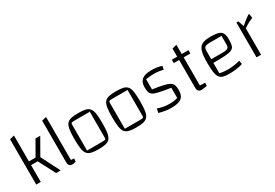

<svg xmlns="http://www.w3.org/2000/svg" viewBox="36 -1516 3406 2382"><g transform="rotate(-30 1738.5 -325.0)"><path d="M264 -241H169V0H104V-650L169 -665V-294H264L382 -500H450L318 -269L455 0H389Z M629 -50Q636 -49 648.5 -47.5Q661 -46 674 -46L669 -1Q652 4 641.5 6Q631 8 619 8Q591 8 577.5 -7.5Q564 -23 564 -55V-650L629 -665Z M996 8Q931 8 891.5 -2Q852 -12 831.5 -39Q811 -66 803.5 -117Q796 -168 796 -250Q796 -332 803.5 -383Q811 -434 831.5 -461Q852 -488 891.5 -498Q931 -508 996 -508Q1061 -508 1100.5 -498.5Q1140 -489 1161 -461.5Q1182 -434 1189 -383Q1196 -332 1196 -250Q1196 -168 1188.5 -117Q1181 -66 1160 -39Q1139 -12 1099.5 -2Q1060 8 996 8ZM861 -50H1080Q1110 -50 1120.5 -54.5Q1131 -59 1131 -74V-450H912Q881 -450 871 -445.5Q861 -441 861 -426Z M1537 8Q1472 8 1432.5 -2Q1393 -12 1372.5 -39Q1352 -66 1344.5 -117Q1337 -168 1337 -250Q1337 -332 1344.5 -383Q1352 -434 1372.5 -461Q1393 -488 1432.5 -498Q1472 -508 1537 -508Q1602 -508 1641.5 -498.5Q1681 -489 1702 -461.5Q1723 -434 1730 -383Q1737 -332 1737 -250Q1737 -168 1729.5 -117Q1722 -66 1701 -39Q1680 -12 1640.5 -2Q1601 8 1537 8ZM1402 -50H1621Q1651 -50 1661.5 -54.5Q1672 -59 1672 -74V-450H1453Q1422 -450 1412 -445.5Q1402 -441 1402 -426Z M1871 -373Q1871 -447 1914 -481Q1957 -515 2049 -515Q2089 -515 2124 -510Q2159 -505 2197 -493L2186 -443Q2161 -450 2126 -455Q2091 -460 2062 -460Q2027 -460 1995 -457.5Q1963 -455 1938 -451V-304Q2031 -291 2087.5 -278Q2144 -265 2173 -248Q2202 -231 2212 -204Q2222 -177 2222 -136Q2222 -80 2203.5 -47Q2185 -14 2142 0.5Q2099 15 2027 15Q1987 15 1946.5 8Q1906 1 1859 -12L1872 -70Q1950 -40 2037 -40Q2073 -40 2097.5 -43Q2122 -46 2156 -56V-202Q2057 -217 1999.5 -229.5Q1942 -242 1914.5 -258.5Q1887 -275 1879 -302Q1871 -329 1871 -373Z M2466 8Q2439 8 2425.5 -7.5Q2412 -23 2412 -55V-616L2477 -633V-50Q2489 -49 2505.5 -47.5Q2522 -46 2552 -46L2547 -1Q2517 4 2497.5 6Q2478 8 2466 8ZM2335 -452V-500H2573V-452Z M2865 8Q2811 8 2777.5 -2.5Q2744 -13 2726.5 -41Q2709 -69 2702.5 -119.5Q2696 -170 2696 -250Q2696 -352 2712 -408Q2728 -464 2769.5 -486Q2811 -508 2888 -508Q2963 -508 3003.5 -496Q3044 -484 3059.5 -453Q3075 -422 3075 -365Q3075 -311 3066 -279Q3057 -247 3026.5 -232Q2996 -217 2933 -212.5Q2870 -208 2762 -208H2732V-261H2928Q2980 -261 2998.5 -274.5Q3017 -288 3017 -325V-448H2850Q2799 -448 2780.5 -434.5Q2762 -421 2762 -383V-61Q2808 -47 2882 -47Q2921 -47 2958.5 -52Q2996 -57 3053 -71L3062 -20Q3030 -7 2976 0.5Q2922 8 2865 8Z M3288 -500 3316 -416Q3367 -460 3397.5 -482.5Q3428 -505 3450 -515L3459 -451Q3435 -442 3411.5 -430.5Q3388 -419 3366 -405.5Q3344 -392 3325 -378V0H3260V-500Z"/></g></svg>

Font: Changa ExtraLight
Style: Regular
Weight: 250
Designer: Eduardo Rodriguez Tunni
Foundry: Eduardo Rodriguez Tunni
Version: Version 3.002; ttfautohint (v1.8.2)